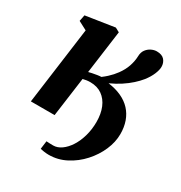

<svg xmlns="http://www.w3.org/2000/svg" viewBox="-177 -688 954 1012"><g transform="rotate(30 300.5 -182.0)"><path d="M42 0 105 -468.5 52.5 -496 60 -534 235.5 -561 261.5 -547 226 -285Q233 -287 247 -290Q261 -293 275.8 -295.2Q290.5 -297.5 299.5 -297.5Q315.5 -309.5 327.8 -320.8Q340 -332 350 -343.2Q360 -354.5 368.5 -366Q390.5 -396 401 -427.2Q411.5 -458.5 412.5 -488.5Q413 -513 424.8 -528.8Q436.5 -544.5 453.2 -552.5Q470 -560.5 485.5 -560.5Q518 -560.5 532.8 -543.2Q547.5 -526 547.5 -501.5Q547.5 -483 536.5 -456.5Q525.5 -430 504 -402.5Q488 -382.5 465.2 -362Q442.5 -341.5 413.5 -322.5Q384.5 -303.5 349 -287.5Q394.5 -281.5 429.8 -265.2Q465 -249 488.8 -223.2Q512.5 -197.5 524.8 -163Q537 -128.5 537 -86.5Q537 -38 515.5 11.8Q494 61.5 456 103.5Q418 145.5 368.5 171.2Q319 197 263.5 197Q251.5 197 235 194.8Q218.5 192.5 212 190L218.5 141Q225 141.5 235.8 142Q246.5 142.5 260 142.5Q285.5 142.5 309.8 125.2Q334 108 353.5 77.8Q373 47.5 384.5 7Q396 -33.5 396 -79Q396 -128.5 380.5 -165.5Q365 -202.5 335.5 -223.5Q306 -244.5 263 -244.5Q251.5 -244.5 240.2 -242.8Q229 -241 219 -238.5L186.5 0Z"/></g></svg>

Font: Merriweather 36pt ExtraBold
Style: Italic
Weight: 800
Italic angle: -7.8°
Version: Version 2.101